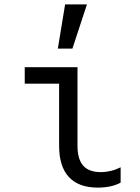

<svg xmlns="http://www.w3.org/2000/svg" viewBox="-20 -847 640 877"><path d="M334 -181Q334 -119.8 360.1 -90.3Q386.2 -60.8 440.4 -60.8Q463.2 -60.8 485.8 -66.2Q508.4 -71.6 531 -82.8V-12.8Q509.8 -1.2 483.3 4.4Q456.8 10 427 10Q339.6 10 294.8 -38.2Q250 -86.4 250 -181V-464.8H93V-540H334ZM377.2 -827H277.4L244.2 -625H310.8Z"/></svg>

Font: CommitMonoV142 ExtLt
Style: Regular
Weight: 200
Monospace: yes
Designer: Eigil Nikolajsen
Foundry: Eigil Nikolajsen
Version: Version 1.142